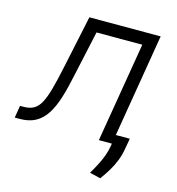

<svg xmlns="http://www.w3.org/2000/svg" viewBox="-138 -639 833 902"><g transform="rotate(15 279.0 -187.5)"><path d="M-30.8 0 -21 -59.6H-4.4Q24.9 -59.6 44.7 -70.3Q64.5 -81.1 78.6 -106.9Q92.8 -132.8 105.2 -177.5Q117.7 -222.2 131.8 -290L186 -545.9H532.7L441.9 0H378.4L459.5 -485.8H236.8L189.5 -269Q175.8 -202.1 160.2 -151.9Q144.5 -101.6 122.8 -67.9Q101.1 -34.2 69.6 -17.1Q38.1 0 -8.3 0ZM517.1 -43.9 507.3 11.2Q502.4 39.6 491.7 66.7Q481 93.8 465.6 119.6Q450.2 145.5 430.7 171.4L377.9 158.7Q393.1 133.3 405.5 109.1Q418 85 426.8 61Q435.5 37.1 439.5 12.7L449.2 -43.9Z"/></g></svg>

Font: Inter Tight Light
Style: Italic
Weight: 300
Italic angle: -9.39999°
Designer: Rasmus Andersson
Foundry: rsms
Version: Version 3.004